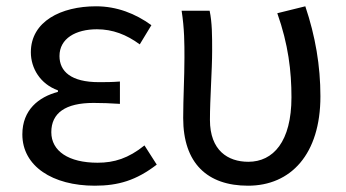

<svg xmlns="http://www.w3.org/2000/svg" viewBox="-20 -577 1099 610"><path d="M281 13C356 13 413 -4 478 -54L439 -115C388 -74 343 -60 290 -60C198 -60 143 -97 143 -157C143 -218 188 -250 277 -250C304 -250 330 -249 361 -247V-318C335 -316 315 -316 294 -316C206 -316 169 -350 169 -399C169 -455 221 -484 288 -484C338 -484 382 -467 424 -436L461 -497C410 -534 351 -557 285 -557C174 -557 78 -509 78 -411C78 -360 108 -310 164 -290V-285C103 -269 51 -228 51 -150C51 -49 147 13 281 13Z M768 13C904 13 998 -87 998 -271C998 -368 982 -462 950 -557L861 -535C896 -436 906 -351 906 -268C906 -127 848 -63 769 -63C704 -63 647 -99 647 -196C647 -263 654 -355 654 -416C654 -464 654 -505 646 -543H557C566 -486 566 -438 566 -394C566 -330 562 -266 562 -202C562 -58 639 13 768 13Z"/></svg>

Font: Source Han Sans TC
Style: Regular
Weight: 400
Designer: Ryoko NISHIZUKA 西塚涼子 (kana, bopomofo & ideographs); Paul D. Hunt (Latin, Greek & Cyrillic); Sandoll Communications 산돌커뮤니
Foundry: Adobe
Version: Version 2.002;hotconv 1.0.116;makeotfexe 2.5.65601